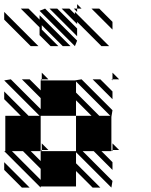

<svg xmlns="http://www.w3.org/2000/svg" viewBox="-25 -879 712 905"><path d="M166.7 5.2 -5.2 -166.7H0V-333.3H72.9L-5.2 -411.5V-447.9L109.4 -333.3H161.5L-5.2 -500L26 -505.2L166.7 -364.6V-416.7L78.1 -505.2H114.6L166.7 -453.1V-500H171.9L166.7 -505.2H171.9V-500H328.1L359.4 -505.2L505.2 -359.4L500 -328.1V-171.9H505.2V-166.7L500 -171.9V-166.7H453.1L505.2 -114.6V-78.1L416.7 -166.7H364.6L505.2 -26L500 5.2L333.3 -161.5V-109.4L447.9 5.2H411.5L333.3 -72.9V0H166.7ZM78.1 5.2 -5.2 -78.1V-114.6L114.6 5.2ZM505.2 -500 500 -505.2H505.2ZM505.2 -411.5 411.5 -505.2H447.9L505.2 -447.9ZM505.2 -739.6 406.2 -838.5H442.7L505.2 -776ZM338.5 -822.9 322.9 -838.5H338.5ZM338.5 -765.6 265.6 -838.5H302.1L328.1 -812.5V-822.9L489.6 -661.5H453.1L338.5 -776ZM338.5 -708.3 208.3 -838.5H244.8L338.5 -744.8ZM328.1 -661.5 161.5 -828.1 187.5 -838.5 338.5 -687.5ZM213.5 -661.5 161.5 -713.5V-750L72.9 -838.5H109.4L161.5 -786.5V-807.3L307.3 -661.5H270.8L171.9 -760.4V-739.6L250 -661.5ZM119.8 -661.5 -5.2 -786.5V-822.9L156.2 -661.5ZM505.2 -171.9H536.5L505.2 -203.1ZM171.9 -171.9V-166.7L166.7 -171.9ZM171.9 -171.9H203.1L171.9 -203.1ZM505.2 -505.2H536.5L505.2 -536.5ZM171.9 -505.2H203.1L171.9 -536.5ZM338.5 -838.5H359.4L338.5 -859.4ZM166.7 -31.2V-83.3L83.3 -166.7H31.2ZM166.7 -119.8V-166.7H328.1H333.3V-333.3H406.2L333.3 -406.2V-333.3H166.7V-328.1V-166.7H119.8ZM442.7 -333.3H494.8L333.3 -494.8V-442.7Z"/></svg>

Font: 0xA000-Monochrome
Style: Monochrome
Weight: 400
Version: Version 0.1